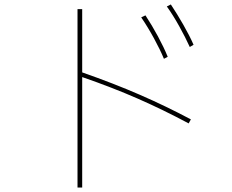

<svg xmlns="http://www.w3.org/2000/svg" viewBox="-20 -809 1040 862"><path d="M832 -598Q812 -642 784.5 -691.5Q757 -741 729 -780L747 -789Q775 -747 803 -698Q831 -649 849 -608ZM349 -768V-484Q492 -434 609 -383Q726 -332 837 -273L827 -255Q713 -316 599 -366Q485 -416 349 -463V33H328V-768ZM716 -545Q699 -586 671.5 -636.5Q644 -687 614 -731L633 -740Q662 -696 689 -646Q716 -596 733 -554Z"/></svg>

Font: IBM Plex Sans JP Thin
Style: Regular
Weight: 100
Designer: Mike Abbink; Paul van der Laan; Pieter van Rosmalen; Wujin Sim; Yejin Wi; Jinhee Kim; Boomi Park; Yona Kim; Kichan Ma
Foundry: Sandoll Inc.
Version: Version 1.001